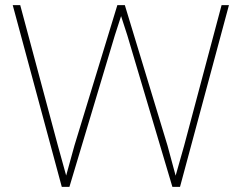

<svg xmlns="http://www.w3.org/2000/svg" viewBox="-20 -731 946 751"><path d="M271 -161.1 439 -710.9H468.3L635.3 -161.1L667 -43.9L700.2 -161.1L846.7 -710.9H875.5L684.1 0H654.3L478 -592.8L453.6 -668L429.2 -592.8L251.5 0H221.7L29.8 -710.9H59.1L206.5 -161.1L238.8 -44.4Z"/></svg>

Font: Vazirmatn FD Thin
Style: Regular
Weight: 100
Designer: Saber Rastikerdar
Foundry: Saber Rastikerdar
Version: Version 33.003